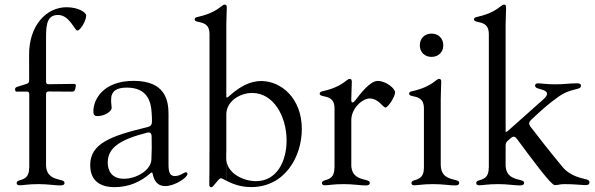

<svg xmlns="http://www.w3.org/2000/svg" viewBox="-20 -794 2565 828"><path d="M106.2 -388.1V-70.7H105.8C106.2 -29.1 84.5 -22 63.6 -16C56.5 -13.8 51.8 -11 51.8 -4.6C51.8 2.5 57.2 5 64.6 5C81.7 5 99.8 0 147 0C186.8 0 217.3 5.7 240.4 5.7C251.1 5.7 258.2 2.8 258.2 -5C258.2 -11.7 253.9 -14.6 242.5 -17.4C212.4 -24.9 182.2 -32.3 178.6 -77.8V-388.1C179 -396.3 181.8 -399.1 190 -399.5L290.8 -398.8C299 -399.1 302.6 -402 304.3 -409.8L306.8 -421.5C308.2 -429.3 306.1 -432.2 297.9 -432.2L190 -430.8C181.8 -430.8 179 -433.6 178.6 -441.8V-637.8C178.6 -696.4 187.5 -729.4 230.5 -729.4C279.5 -729.4 302.2 -662.3 313.2 -662.3C327.4 -662.3 351.6 -705.6 351.6 -726.6C351.6 -741.1 317.1 -762.8 266.7 -762.8C180.8 -762.8 104.4 -685 105.5 -556.1L105.8 -447.4C105.8 -439.3 103 -435.4 95.2 -432.5L53.6 -419.4C45.8 -416.5 44 -412.6 45.5 -404.8L45.8 -404.1C46.5 -400.6 47.9 -398.8 52.9 -398.8L94.8 -399.1C103 -399.1 105.8 -396.3 106.2 -388.1Z M473.4 13.1C537.6 13.1 587.7 -11 628.6 -46.9C631 -49 632.8 -50.1 634.6 -50.1C636.4 -50.1 637.8 -48.7 638.1 -45.5C644.2 -15.6 658 8.5 692.5 8.5C733 8.5 788.4 -27.7 788.4 -44C788.4 -47.6 786.2 -51.1 782 -51.1C773.4 -51.1 756.7 -34.8 734.7 -34.8C715.6 -34.8 706.7 -46.5 706.7 -82C706.3 -166.5 707 -215.9 706.7 -302.9C706.7 -361.9 691.8 -445.3 556.8 -445.3C422.6 -445.3 383.5 -362.6 382.8 -316.8C382.1 -296.2 389.6 -293.3 400.6 -293.3C430.4 -293.3 461.6 -312.9 461.6 -329.5C459.2 -345.9 459.2 -358.7 459.2 -364.7C459.2 -402 484 -416.2 526.6 -416.2C615.8 -416.2 631.7 -356.2 634.2 -304.3C635.3 -293.3 635.3 -280.5 635.3 -268.8C635.3 -256.4 629.3 -248.9 616.8 -246.1C457 -207.7 369 -175.1 369 -81.7C369 1.4 434.3 13.1 473.4 13.1ZM444.6 -93.4C444.6 -157.3 498.9 -192.5 614.7 -221.9C627.1 -224.8 633.2 -220.2 633.9 -207.4C634.9 -171.2 634.6 -137.1 632.8 -105.1C630.7 -61.1 570 -23.1 514.6 -23.1C462 -23.1 444.6 -57.2 444.6 -93.4Z M890.3 13.5C893.8 13.5 897 11.7 901.3 6.4C914.1 -8.5 925.4 -25.2 932.5 -25.2C937.9 -25.2 943.2 -21.3 955.6 -14.9V-136.7H956V-301.1C956 -354.4 1011 -393.1 1067.8 -393.1C1159.8 -393.1 1215.9 -291.9 1215.9 -188.2C1215.9 -98.7 1174 -12.8 1084.2 -12.8C1025.6 -12.8 956 -49.7 956 -110.1V-14.6C979.4 -3.2 1013.5 12.8 1062.9 12.8C1208.1 12.8 1281.6 -117.2 1281.6 -237.9C1281.6 -370.4 1192.5 -444.6 1106.5 -444.6C1059.7 -444.6 1016.7 -421.5 977.3 -387.4L964.5 -376.4C959.2 -372.2 956.7 -372.2 956 -376.8V-687.9C956 -718 958.1 -743.3 958.1 -761.4C958.1 -771.7 954.5 -774.1 948.9 -774.1C945.3 -774.1 941.8 -772 936.4 -768.1C920.1 -755.3 892.4 -734 832.4 -720.9C824.2 -719.5 819.6 -716.3 819.6 -710.6C819.6 -704.9 824.2 -702.4 831.3 -700.6C855.8 -695 883.5 -692.1 883.5 -646V-137.1H883.2V-61.1C883.2 -31.2 882.5 -8.2 882.5 1.8C882.5 8.9 885.3 13.5 890.3 13.5Z M1381 5C1398.1 5 1416.2 0 1463.4 0C1503.2 0 1533.7 5.7 1556.8 5.7C1567.5 5.7 1574.6 2.8 1574.6 -5C1574.6 -11.7 1570.3 -14.6 1558.9 -17.4C1528.8 -24.9 1498.6 -32.3 1495 -77.8V-277C1495 -325.3 1541.9 -369.3 1573.9 -369.3C1612.9 -369.3 1631 -330.3 1642.4 -330.3C1653.4 -330.3 1683.9 -377.1 1683.9 -395.6C1683.9 -412.3 1644.9 -445 1608.7 -445C1575.3 -445 1533.4 -388.5 1513.5 -362.9C1507.8 -355.5 1504.3 -352.3 1500 -352.3C1495 -352.3 1495 -358.7 1495 -367.5C1495 -397.7 1497.2 -422.9 1497.2 -441.1C1497.2 -451.3 1493.6 -453.8 1487.9 -453.8C1484.4 -453.8 1480.8 -451.7 1475.5 -447.8C1459.2 -435 1431.5 -413.7 1371.4 -400.6C1363.3 -399.1 1358.7 -396 1358.7 -390.3C1358.7 -384.6 1363.3 -382.1 1370.4 -380.3C1394.9 -374.6 1422.6 -371.8 1422.6 -325.6V-70.7H1422.2C1422.6 -29.1 1400.9 -22 1380 -16C1372.9 -13.8 1368.3 -11 1368.3 -4.6C1368.3 2.5 1373.6 5 1381 5Z M1767 5C1784.1 5 1801.8 0 1849.1 0C1889.2 0 1919.7 5.7 1942.5 5.7C1953.5 5.7 1960.2 2.8 1960.2 -5C1960.2 -11.7 1956.3 -14.6 1945 -17.4C1912.6 -25.2 1881 -33 1880.7 -85.2V-367.5C1880.7 -397.7 1882.8 -422.9 1882.8 -441.1C1882.8 -451.3 1879.3 -453.8 1873.6 -453.8C1870 -453.8 1866.5 -451.7 1861.2 -447.8C1844.8 -435 1817.1 -413.7 1757.1 -400.6C1748.9 -399.1 1744.3 -396 1744.3 -390.3C1744.3 -384.6 1748.9 -382.1 1756 -380.3C1780.5 -374.6 1808.2 -371.8 1808.2 -325.6V-70.7C1808.2 -29.1 1786.6 -22 1765.6 -16C1758.5 -13.8 1754.3 -11 1754.3 -4.6C1754.3 2.5 1759.6 5 1767 5ZM1790.5 -598.7C1790.5 -568.9 1811.4 -548.7 1840.9 -548.7C1870.7 -548.7 1891.7 -568.9 1891.7 -598.7C1891.7 -628.6 1870.7 -649.1 1840.9 -649.1C1811.4 -649.1 1790.5 -628.6 1790.5 -598.7Z M2372.5 4.3C2388.5 4.3 2392 0 2415.5 0C2457 0 2490.4 4.3 2503.9 4.3C2515.3 4.3 2522.4 1.8 2522 -8.2C2522 -14.2 2517.4 -17.8 2510.7 -19.9C2490.1 -25.6 2440.7 -32.7 2406.6 -73.2C2347.7 -144.5 2308.2 -195 2267.4 -248.2C2259.6 -258.5 2260.3 -267.4 2269.5 -275.9C2310 -314.6 2348.4 -349.4 2392.4 -379.6C2419.7 -398.4 2445.7 -404.8 2465.9 -409.8C2476.6 -412.3 2485.4 -414.8 2485.4 -424.7C2485.4 -433.2 2476.6 -434.7 2467.7 -434.7C2434.3 -434.7 2415.5 -430.4 2373.9 -430.4C2336.3 -430.4 2313.2 -434.7 2300.8 -434.7C2290.8 -434.7 2287.6 -430 2287.6 -425.1C2287.6 -419 2291.5 -415.8 2297.6 -413.4C2312.9 -408 2339.1 -404.8 2339.1 -389.6C2339.1 -377.1 2322.1 -364.7 2301.1 -345.9L2172.6 -231.5L2168.7 -228.3C2163.4 -224.1 2161.2 -223.7 2160.5 -228V-687.9C2160.5 -718 2162.6 -743.3 2162.6 -761.4C2162.6 -771.7 2159.1 -774.1 2153.4 -774.1C2149.9 -774.1 2146.3 -772 2141 -768.1C2124.6 -755.3 2096.9 -734 2036.9 -720.9C2028.8 -719.5 2024.1 -716.3 2024.1 -710.6C2024.1 -704.9 2028.8 -702.4 2035.9 -700.6C2060.4 -695 2088.1 -692.1 2088.1 -646V-70.7H2087.7C2088.1 -29.1 2066.4 -22 2045.5 -16C2038.4 -13.8 2033.7 -11 2033.7 -4.6C2033.7 2.5 2039.1 5 2046.5 5C2063.6 5 2081.7 0 2128.9 0C2168.7 0 2199.2 5.7 2222.3 5.7C2233 5.7 2240.1 2.8 2240.1 -5C2240.1 -11.7 2235.8 -14.6 2224.4 -17.4C2194.2 -24.9 2164.1 -32.3 2160.5 -77.8V-167.3C2160.9 -175.4 2163 -180.4 2168.7 -186.1L2169.7 -187.1L2183.2 -198.9C2192.8 -207 2200.6 -206.3 2208.5 -196C2280.5 -99.1 2356.5 4.3 2372.5 4.3Z"/></svg>

Font: Margiela Serif
Style: Regular
Weight: 400
Designer: Andreas Faust, Stefan Endress
Version: Version 1.002;FEAKit 1.0